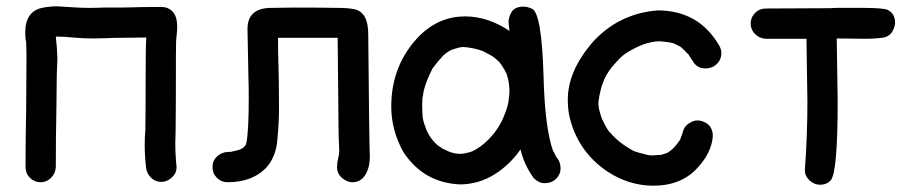

<svg xmlns="http://www.w3.org/2000/svg" viewBox="-20 -568 2923 609"><path d="M109 10Q89 10 75 -4Q61 -18 61 -38Q61 -130 63 -223L64 -391L63 -435Q60 -444 60 -465Q60 -531 113 -543Q138 -548 162 -548L209 -545Q237 -543 260 -543Q292 -543 307 -544H366Q430 -546 494 -546Q515 -545 528.5 -530Q542 -515 542 -483Q542 -469 540 -454Q538 -439 538 -396Q538 -211 537 -152L536 -115Q536 -77 540 -39V-37Q540 -18 524.5 -4.5Q509 9 492 9Q472 9 458 -5.5Q444 -20 443 -39Q439 -74 439 -109Q439 -132 441 -156Q442 -213 442 -331Q442 -422 444 -448V-449L358 -448Q339 -448 321 -447L277 -446Q244 -446 211 -449Q184 -452 157 -452Q161 -419 162 -384L160 -327L159 -231Q157 -134 157 -38Q156 -18 142 -4Q128 10 109 10Z M1098 10Q1086 10 1074 3Q1049 -12 1049 -38Q1049 -51 1053 -68Q1056 -79 1056 -90L1054 -142L1051 -448H862V-412Q865 -319 865 -226Q865 -179 860 -128Q857 -76 828 -40Q783 10 702 10Q682 10 668 -4Q654 -18 654 -38Q654 -58 668 -71.5Q682 -85 702 -86Q716 -86 718 -88Q727 -89 735 -92Q737 -92 743 -95Q745 -95 750 -98.5Q755 -102 755.5 -103.5Q756 -105 758 -106Q761 -111 761 -113Q761 -115 762 -118Q769 -155 769 -261Q769 -292 768 -322L765 -476Q765 -543 841 -543L915 -544Q989 -544 1052 -543Q1083 -543 1103 -539Q1148 -530 1148 -460Q1151 -118 1153 -71Q1153 -36 1138.5 -13Q1124 10 1098 10Z M1320 -204Q1320 -207 1319 -208ZM1443 -80Q1461 -82 1478 -88Q1515 -106 1545 -143Q1546 -143 1546 -144Q1566 -169 1577 -196Q1594 -236 1594 -258Q1596 -267 1596 -285Q1595 -297 1593.5 -307.5Q1592 -318 1586 -336Q1586 -337 1585 -337Q1582 -345 1570 -363Q1567 -366 1565 -370Q1550 -384 1548 -385Q1538 -393 1519 -402Q1516 -403 1514 -405Q1483 -417 1448 -419Q1446 -418 1439 -418L1415 -411Q1402 -406 1387 -393Q1368 -373 1352 -351Q1331 -310 1324 -280Q1321 -260 1320 -258L1319 -232L1320 -206Q1320 -187 1331 -161Q1331 -159 1333 -155Q1347 -124 1371 -105Q1375 -103 1383 -97L1402 -88Q1420 -80 1443 -80ZM1594 -258 1595 -263V-259ZM1440 17Q1324 12 1260 -85Q1221 -154 1221 -230Q1221 -364 1312 -456Q1374 -516 1455 -516Q1527 -516 1596 -470L1593 -497Q1593 -511 1600 -525Q1610 -547 1640 -547Q1653 -547 1668 -540Q1698 -525 1704 -329Q1708 -161 1735 -87H1736L1745 -69Q1758 -56 1758 -33Q1758 -15 1744 -1Q1730 13 1707 13Q1689 13 1673 -3Q1643 -44 1631 -94Q1597 -45 1548 -14.5Q1499 16 1440 17Z M2053 21Q1974 21 1905 -25Q1809 -91 1785 -204Q1781 -228 1781 -252Q1781 -341 1857 -431Q1940 -525 2066 -535Q2196 -535 2261 -424Q2268 -412 2268 -400Q2268 -372 2243 -357Q2231 -351 2218 -351Q2190 -351 2177 -375L2165 -393V-394L2144 -415Q2138 -421 2122 -428Q2113 -434 2073 -437Q2025 -437 1967 -400Q1950 -390 1925 -360Q1924 -358 1922 -357Q1901 -330 1893 -307L1888 -293Q1880 -263 1880 -255Q1878 -251 1878 -240Q1878 -222 1890 -189L1891 -188Q1900 -167 1913 -149L1915 -148Q1943 -114 1992 -88Q1995 -88 1996 -87Q1997 -86 2036 -76L2049 -75L2078 -77L2096 -83Q2118 -95 2138 -126L2139 -130Q2143 -139 2146 -150Q2151 -169 2169 -179Q2180 -186 2193 -186Q2199 -186 2206 -184Q2241 -173 2241 -136Q2237 -82 2189 -32Q2138 21 2053 21Z M2581 18Q2563 18 2548 4.5Q2533 -9 2533 -28V-30Q2541 -138 2541 -246L2538 -445H2409Q2389 -446 2375 -460Q2361 -474 2361 -493Q2361 -513 2375 -527Q2389 -541 2409 -541L2612 -542L2633 -543Q2653 -543 2718 -543Q2783 -543 2797 -536Q2819 -524 2819 -496Q2819 -484 2811 -469Q2803 -454 2784 -449Q2755 -445 2725 -445L2634 -446L2637 -246Q2637 -22 2615 4Q2602 18 2581 18Z"/></svg>

Font: Bad Comic
Style: Regular
Weight: 400
Designer: GGBotNet
Foundry: f0n7
Version: 0.9